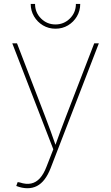

<svg xmlns="http://www.w3.org/2000/svg" viewBox="-20 -765 575 992"><path d="M64 195.8 71.3 175.8 82.5 177.7Q114.7 188.5 140.6 183.1Q166.5 177.7 186.3 155.8Q206.1 133.8 220.7 95.2L255.4 6.3L43.5 -541H67.9L212.9 -164.1Q228 -125.5 241.9 -86.7Q255.9 -47.9 269.5 -8.8H263.7Q277.8 -47.9 292 -86.7Q306.2 -125.5 321.3 -164.1L466.8 -541H490.7L241.7 103.5Q228 138.7 210.4 161.6Q192.9 184.6 170.9 196Q148.9 207.5 121.6 207.5Q107.9 207.5 93.5 204.6Q79.1 201.7 64 195.8ZM266.6 -616.7Q231 -616.7 201.9 -634Q172.9 -651.4 155.8 -680.4Q138.7 -709.5 138.7 -744.6H161.1Q161.1 -700.2 192.1 -669.4Q223.1 -638.7 266.6 -638.7Q310.1 -638.7 341.1 -669.4Q372.1 -700.2 372.1 -744.6H394.5Q394.5 -709.5 377.4 -680.4Q360.4 -651.4 331.5 -634Q302.7 -616.7 266.6 -616.7Z"/></svg>

Font: Inter 17pt Thin
Style: Regular
Weight: 250
Version: Version 4.001;git-66647c0bb